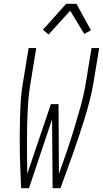

<svg xmlns="http://www.w3.org/2000/svg" viewBox="-20 -987 540 1007"><path d="M91 0Q89 -45 87 -91Q85 -137 84 -182.5Q83 -228 83.5 -274Q84 -320 85 -366Q86 -412 89 -458.5Q92 -505 100 -551L130 -735H170L140 -551Q130 -491 126.5 -431.5Q123 -372 122 -312.5Q121 -253 121.5 -193.5Q122 -134 123 -75L247 -441H287L289 -75Q310 -134 330.5 -193.5Q351 -253 369 -312.5Q387 -372 403.5 -431.5Q420 -491 430 -551L460 -735H500L470 -551Q462 -505 450 -458.5Q438 -412 424 -366Q410 -320 394.5 -274Q379 -228 363 -182.5Q347 -137 330 -91Q313 -45 297 0H256L253 -361L132 0ZM235 -806 205 -831 327 -967H381L457 -828L422 -809L348 -931Z"/></svg>

Font: Iosevka Curly Extralight
Style: Italic
Weight: 200
Italic angle: -9°
Monospace: yes
Designer: Belleve Invis
Foundry: Belleve Invis
Version: Version 22.1.2; ttfautohint (v1.8.4)